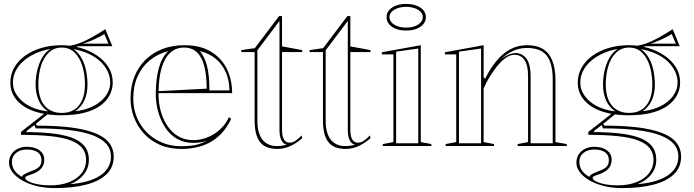

<svg xmlns="http://www.w3.org/2000/svg" viewBox="-20 -746 3547 981"><path d="M260 215Q208 215 165 204Q122 193 91 174.5Q60 156 43 133Q26 110 26 86Q26 61 38 42.5Q50 24 71 14Q92 4 117 4Q158 4 182 22Q206 40 206 69Q206 92 196.5 106.5Q187 121 172.5 130Q158 139 143 144Q128 149 118.5 153Q109 157 109 163Q109 172 126.5 181Q144 190 173.5 195.5Q203 201 237 201Q292 201 333.5 184.5Q375 168 397.5 138.5Q420 109 420 71Q420 37 401.5 12.5Q383 -12 344 -27.5Q305 -43 241 -50Q177 -57 87 -57V-72L216 -173L227 -165L163 -113L169 -104Q249 -104 312.5 -98Q376 -92 423 -79.5Q470 -67 500.5 -48.5Q531 -30 546 -4Q561 22 561 54Q561 109 524 144.5Q487 180 419.5 197.5Q352 215 260 215ZM292 -157Q239 -157 192 -167Q145 -177 109.5 -198Q74 -219 53.5 -250.5Q33 -282 33 -324Q33 -366 53 -401Q73 -436 108.5 -461.5Q144 -487 191.5 -501Q239 -515 295 -515Q344 -515 390.5 -501.5Q437 -488 474.5 -463Q512 -438 534 -403Q556 -368 556 -324Q556 -291 540.5 -260.5Q525 -230 493 -206.5Q461 -183 411 -170Q361 -157 292 -157ZM295 -169Q334 -169 360 -186Q386 -203 400 -235.5Q414 -268 414 -313Q414 -365 401 -408Q388 -451 361.5 -477Q335 -503 295 -503Q256 -503 229 -477Q202 -451 189 -408Q176 -365 176 -313Q176 -269 189.5 -236.5Q203 -204 230 -186.5Q257 -169 295 -169ZM374 -493 315 -510Q337 -511 361 -517.5Q385 -524 408 -534.5Q431 -545 451.5 -556.5Q472 -568 489 -578.5Q506 -589 518 -597L554 -510H374ZM93 158Q93 151 104 144.5Q115 138 143 127Q162 121 177 109Q192 97 192 72Q192 46 172.5 32Q153 18 117 18Q83 18 62 35.5Q41 53 41 80Q41 92 44 103Q47 114 53.5 124Q60 134 70 142.5Q80 151 93 158ZM338 195Q387 191 426 180Q465 169 492 151Q519 133 533 108.5Q547 84 547 54Q547 17 524 -10Q501 -37 453.5 -55Q406 -73 333.5 -81.5Q261 -90 162 -90L156 -107L121 -81L113 -71Q181 -71 239.5 -65Q298 -59 341.5 -44.5Q385 -30 409.5 -2Q434 26 434 71Q434 113 408 145.5Q382 178 338 195ZM225 -177Q194 -197 178 -232.5Q162 -268 162 -313Q162 -350 170 -385Q178 -420 194 -449Q210 -478 237 -496Q193 -488 158 -471.5Q123 -455 98 -432.5Q73 -410 59.5 -382.5Q46 -355 46 -324Q46 -295 59.5 -270.5Q73 -246 97 -226Q121 -206 154 -193.5Q187 -181 225 -177ZM364 -178Q403 -182 435.5 -194.5Q468 -207 492 -226.5Q516 -246 529.5 -271Q543 -296 543 -324Q543 -354 530 -381.5Q517 -409 492.5 -432Q468 -455 433.5 -471Q399 -487 356 -495Q382 -476 397.5 -447.5Q413 -419 420 -384.5Q427 -350 427 -313Q427 -268 411 -233Q395 -198 364 -178ZM406 -523H534L513 -572Q494 -560 466 -547Q438 -534 406 -523Z M921 -515Q1004 -515 1058 -482Q1112 -449 1139 -394Q1166 -339 1166 -270H787V-280L1036 -293Q1036 -360 1024 -407Q1012 -454 986.5 -478.5Q961 -503 920 -503Q880 -503 850.5 -477Q821 -451 805.5 -398.5Q790 -346 790 -264Q790 -219 801.5 -177.5Q813 -136 835.5 -102.5Q858 -69 891 -49.5Q924 -30 968 -30Q995 -30 1022 -38Q1049 -46 1073 -61Q1097 -76 1117 -97.5Q1137 -119 1150 -148L1161 -138Q1138 -91 1108.5 -61Q1079 -31 1045 -14.5Q1011 2 976 8.5Q941 15 907 15Q845 15 797 -6Q749 -27 715.5 -63.5Q682 -100 664.5 -146.5Q647 -193 647 -243Q647 -306 667.5 -356Q688 -406 724.5 -441.5Q761 -477 811 -496Q861 -515 921 -515ZM661 -243Q661 -174 693 -118.5Q725 -63 780.5 -31Q836 1 907 1Q951 1 982 -6Q1013 -13 1040 -29Q1026 -22 1007.5 -19Q989 -16 968 -16Q920 -16 884 -37Q848 -58 824.5 -94Q801 -130 788.5 -174Q776 -218 776 -264Q776 -344 792 -400Q808 -456 840 -485Q786 -471 745.5 -438Q705 -405 683 -356Q661 -307 661 -243ZM1050 -284H1152Q1152 -334 1134.5 -375Q1117 -416 1083.5 -444.5Q1050 -473 1001 -485Q1024 -459 1037 -412Q1050 -365 1050 -284Z M1398 15Q1335 15 1308 -21Q1281 -57 1281 -129V-480H1213V-490L1282 -500L1406 -664H1421V-509L1524 -490V-480H1421V-83Q1421 -48 1431.5 -32.5Q1442 -17 1460 -17Q1476 -17 1491 -27.5Q1506 -38 1521 -54L1524 -40Q1513 -30 1498.5 -20Q1484 -10 1468 -2Q1452 6 1434.5 10.5Q1417 15 1398 15ZM1445 -6Q1427 -11 1417.5 -30Q1408 -49 1408 -83V-639L1295 -489V-129Q1295 -94 1302.5 -69.5Q1310 -45 1322.5 -30.5Q1335 -16 1351.5 -8.5Q1368 -1 1386 0Q1401 1 1416.5 -1Q1432 -3 1445 -6Z M1747 15Q1684 15 1657 -21Q1630 -57 1630 -129V-480H1562V-490L1631 -500L1755 -664H1770V-509L1873 -490V-480H1770V-83Q1770 -48 1780.5 -32.5Q1791 -17 1809 -17Q1825 -17 1840 -27.5Q1855 -38 1870 -54L1873 -40Q1862 -30 1847.5 -20Q1833 -10 1817 -2Q1801 6 1783.5 10.5Q1766 15 1747 15ZM1794 -6Q1776 -11 1766.5 -30Q1757 -49 1757 -83V-639L1644 -489V-129Q1644 -94 1651.5 -69.5Q1659 -45 1671.5 -30.5Q1684 -16 1700.5 -8.5Q1717 -1 1735 0Q1750 1 1765.5 -1Q1781 -3 1794 -6Z M2055 -590Q2026 -590 2003.5 -598.5Q1981 -607 1968 -622.5Q1955 -638 1955 -658Q1955 -679 1968 -694Q1981 -709 2003.5 -717.5Q2026 -726 2055 -726Q2085 -726 2107.5 -717.5Q2130 -709 2143 -694Q2156 -679 2156 -658Q2156 -638 2143 -622.5Q2130 -607 2107.5 -598.5Q2085 -590 2055 -590ZM1936 0V-10L1990 -20V-468H1931V-479L2130 -515V-20L2184 -10V0ZM2004 -14H2117V-498L2004 -482ZM2055 -605Q2080 -605 2099 -612Q2118 -619 2129 -631Q2140 -643 2140 -658Q2140 -674 2129 -685.5Q2118 -697 2099 -704Q2080 -711 2055 -711Q2031 -711 2011.5 -704Q1992 -697 1981 -685.5Q1970 -674 1970 -658Q1970 -643 1981 -631Q1992 -619 2011.5 -612Q2031 -605 2055 -605Z M2876 -10V0H2625V-10L2678 -20V-359Q2678 -412 2660 -439Q2642 -466 2608 -466Q2585 -466 2561.5 -448.5Q2538 -431 2516.5 -403.5Q2495 -376 2478 -347Q2461 -318 2451 -294V-20L2504 -10V0H2257V-10L2311 -20V-468H2253V-479L2451 -515V-351L2459 -344Q2484 -395 2515.5 -433.5Q2547 -472 2586 -493.5Q2625 -515 2672 -515Q2713 -515 2741 -502.5Q2769 -490 2785.5 -466.5Q2802 -443 2810 -410.5Q2818 -378 2818 -339V-20ZM2325 -14H2438V-498L2325 -482ZM2691 -14H2804V-339Q2804 -394 2791 -430Q2778 -466 2749 -483.5Q2720 -501 2672 -501Q2635 -501 2600.5 -485.5Q2566 -470 2535 -438Q2557 -458 2579.5 -467Q2602 -476 2622 -475Q2657 -469 2674 -440Q2691 -411 2691 -359Z M3159 215Q3107 215 3064 204Q3021 193 2990 174.5Q2959 156 2942 133Q2925 110 2925 86Q2925 61 2937 42.5Q2949 24 2970 14Q2991 4 3016 4Q3057 4 3081 22Q3105 40 3105 69Q3105 92 3095.5 106.5Q3086 121 3071.5 130Q3057 139 3042 144Q3027 149 3017.5 153Q3008 157 3008 163Q3008 172 3025.5 181Q3043 190 3072.5 195.5Q3102 201 3136 201Q3191 201 3232.5 184.5Q3274 168 3296.5 138.5Q3319 109 3319 71Q3319 37 3300.5 12.5Q3282 -12 3243 -27.5Q3204 -43 3140 -50Q3076 -57 2986 -57V-72L3115 -173L3126 -165L3062 -113L3068 -104Q3148 -104 3211.5 -98Q3275 -92 3322 -79.5Q3369 -67 3399.5 -48.5Q3430 -30 3445 -4Q3460 22 3460 54Q3460 109 3423 144.5Q3386 180 3318.5 197.5Q3251 215 3159 215ZM3191 -157Q3138 -157 3091 -167Q3044 -177 3008.5 -198Q2973 -219 2952.5 -250.5Q2932 -282 2932 -324Q2932 -366 2952 -401Q2972 -436 3007.5 -461.5Q3043 -487 3090.5 -501Q3138 -515 3194 -515Q3243 -515 3289.5 -501.5Q3336 -488 3373.5 -463Q3411 -438 3433 -403Q3455 -368 3455 -324Q3455 -291 3439.5 -260.5Q3424 -230 3392 -206.5Q3360 -183 3310 -170Q3260 -157 3191 -157ZM3194 -169Q3233 -169 3259 -186Q3285 -203 3299 -235.5Q3313 -268 3313 -313Q3313 -365 3300 -408Q3287 -451 3260.5 -477Q3234 -503 3194 -503Q3155 -503 3128 -477Q3101 -451 3088 -408Q3075 -365 3075 -313Q3075 -269 3088.5 -236.5Q3102 -204 3129 -186.5Q3156 -169 3194 -169ZM3273 -493 3214 -510Q3236 -511 3260 -517.5Q3284 -524 3307 -534.5Q3330 -545 3350.5 -556.5Q3371 -568 3388 -578.5Q3405 -589 3417 -597L3453 -510H3273ZM2992 158Q2992 151 3003 144.5Q3014 138 3042 127Q3061 121 3076 109Q3091 97 3091 72Q3091 46 3071.5 32Q3052 18 3016 18Q2982 18 2961 35.5Q2940 53 2940 80Q2940 92 2943 103Q2946 114 2952.5 124Q2959 134 2969 142.5Q2979 151 2992 158ZM3237 195Q3286 191 3325 180Q3364 169 3391 151Q3418 133 3432 108.5Q3446 84 3446 54Q3446 17 3423 -10Q3400 -37 3352.5 -55Q3305 -73 3232.5 -81.5Q3160 -90 3061 -90L3055 -107L3020 -81L3012 -71Q3080 -71 3138.5 -65Q3197 -59 3240.5 -44.5Q3284 -30 3308.5 -2Q3333 26 3333 71Q3333 113 3307 145.5Q3281 178 3237 195ZM3124 -177Q3093 -197 3077 -232.5Q3061 -268 3061 -313Q3061 -350 3069 -385Q3077 -420 3093 -449Q3109 -478 3136 -496Q3092 -488 3057 -471.5Q3022 -455 2997 -432.5Q2972 -410 2958.5 -382.5Q2945 -355 2945 -324Q2945 -295 2958.5 -270.5Q2972 -246 2996 -226Q3020 -206 3053 -193.5Q3086 -181 3124 -177ZM3263 -178Q3302 -182 3334.5 -194.5Q3367 -207 3391 -226.5Q3415 -246 3428.5 -271Q3442 -296 3442 -324Q3442 -354 3429 -381.5Q3416 -409 3391.5 -432Q3367 -455 3332.5 -471Q3298 -487 3255 -495Q3281 -476 3296.5 -447.5Q3312 -419 3319 -384.5Q3326 -350 3326 -313Q3326 -268 3310 -233Q3294 -198 3263 -178ZM3305 -523H3433L3412 -572Q3393 -560 3365 -547Q3337 -534 3305 -523Z"/></svg>

Font: Kalnia Glaze Thin Medium
Style: Regular
Weight: 500
Version: Version 1.110